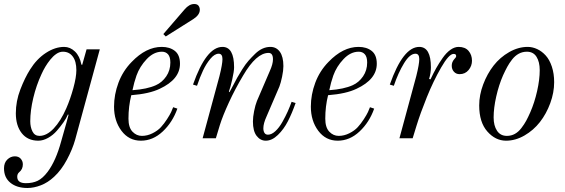

<svg xmlns="http://www.w3.org/2000/svg" viewBox="-37 -690 2821 958"><path d="M114 -85Q114 -56 125 -34Q136 -12 160 -12Q196 -12 231 -49Q266 -86 294 -150Q314 -196 329 -250.5Q344 -305 344 -340Q344 -384 326 -408Q308 -432 277 -432Q260 -432 244 -421Q228 -410 214 -392.5Q200 -375 189.5 -357.5Q179 -340 170 -320Q144 -264 129 -201Q114 -138 114 -85ZM-17 150Q-17 122 -0.5 106Q16 90 37 90Q56 90 66.5 102Q77 114 77 130Q77 155 58 170Q49 178 49 192Q49 224 92 224Q126 224 151 212Q176 200 201 167Q242 112 268 16Q303 -106 305 -117L302 -119Q294 -100 280 -80Q266 -60 247 -38Q228 -16 203 -2Q178 12 154 12Q101 12 71.5 -25.5Q42 -63 42 -125Q42 -185 64.5 -243.5Q87 -302 113 -343Q146 -396 192 -426Q238 -456 283 -456Q313 -456 337 -433Q361 -410 369 -368L373 -366L395 -444H461L338 7Q325 54 297 106.5Q269 159 233 192Q202 221 167 234.5Q132 248 100 248Q47 248 15 222Q-17 196 -17 150Z M532 -158Q532 -218 554 -277Q576 -336 620 -381Q692 -456 770 -456Q810 -456 835.5 -436Q861 -416 861 -372Q861 -294 760 -247Q708 -222 618 -215Q604 -159 604 -98Q604 -54 624 -33Q644 -12 671 -12Q698 -12 724 -25Q750 -38 766 -55.5Q782 -73 796.5 -95.5Q811 -118 817 -131Q823 -144 827 -155L848 -148Q824 -80 775 -34Q726 12 666 12Q606 12 569 -37.5Q532 -87 532 -158ZM624 -240Q697 -245 741 -265Q772 -279 792.5 -309Q813 -339 813 -378Q813 -406 801.5 -419Q790 -432 771 -432Q730 -432 695 -395Q660 -358 644 -313Q632 -279 624 -240ZM778 -520 884 -643Q907 -670 932 -670Q947 -670 953.5 -661.5Q960 -653 960 -641Q960 -616 928 -595L790 -508Z M926 -268Q992 -456 1073 -456Q1131 -456 1131 -354Q1131 -334 1121.5 -292.5Q1112 -251 1105 -233L1108 -230Q1112 -236 1125 -261.5Q1138 -287 1147 -303Q1156 -319 1172 -344.5Q1188 -370 1203 -387Q1218 -404 1236 -421.5Q1254 -439 1273 -447.5Q1292 -456 1312 -456Q1342 -456 1359.5 -431.5Q1377 -407 1377 -360Q1377 -338 1370.5 -307Q1364 -276 1357 -258L1293 -109Q1277 -74 1277 -50Q1277 -36 1282.5 -27Q1288 -18 1300 -18Q1318 -18 1337 -35.5Q1356 -53 1372 -81.5Q1388 -110 1398.5 -133.5Q1409 -157 1418 -182L1438 -176Q1420 -125 1399.5 -85Q1379 -45 1349.5 -16.5Q1320 12 1289 12Q1262 12 1243.5 -12Q1225 -36 1225 -84Q1225 -106 1231 -136Q1237 -166 1245 -186L1309 -335Q1325 -370 1325 -394Q1325 -426 1303 -426Q1242 -426 1176 -313Q1136 -246 1105 -178.5Q1074 -111 1060 -66L1040 0H974L1058 -310Q1073 -370 1073 -395Q1073 -422 1054 -422Q1034 -422 1013 -397Q992 -372 976 -338Q960 -304 946 -262Z M1514 -158Q1514 -218 1536 -277Q1558 -336 1602 -381Q1674 -456 1752 -456Q1792 -456 1817.5 -436Q1843 -416 1843 -372Q1843 -294 1742 -247Q1690 -222 1600 -215Q1586 -159 1586 -98Q1586 -54 1606 -33Q1626 -12 1653 -12Q1680 -12 1706 -25Q1732 -38 1748 -55.5Q1764 -73 1778.5 -95.5Q1793 -118 1799 -131Q1805 -144 1809 -155L1830 -148Q1806 -80 1757 -34Q1708 12 1648 12Q1588 12 1551 -37.5Q1514 -87 1514 -158ZM1606 -240Q1679 -245 1723 -265Q1754 -279 1774.5 -309Q1795 -339 1795 -378Q1795 -406 1783.5 -419Q1772 -432 1753 -432Q1712 -432 1677 -395Q1642 -358 1626 -313Q1614 -279 1606 -240Z M1908 -268Q1974 -456 2055 -456Q2113 -456 2113 -354Q2113 -326 2104 -296L2111 -294Q2126 -326 2139.5 -350Q2153 -374 2171.5 -400.5Q2190 -427 2210.5 -441.5Q2231 -456 2251 -456Q2284 -456 2301 -436Q2318 -416 2318 -387Q2318 -361 2301 -340.5Q2284 -320 2256 -320Q2239 -320 2228 -332Q2217 -344 2217 -362Q2217 -380 2229 -394Q2239 -404 2239 -409Q2239 -412 2238.5 -414.5Q2238 -417 2235 -419Q2232 -421 2226 -421Q2203 -421 2164 -353Q2125 -285 2092.5 -204.5Q2060 -124 2041 -62L2022 0H1956L2040 -310Q2055 -370 2055 -395Q2055 -422 2036 -422Q2008 -422 1979 -374.5Q1950 -327 1928 -262Z M2426 -104Q2426 -63 2443 -37.5Q2460 -12 2492 -12Q2514 -12 2532 -22Q2550 -32 2564.5 -51Q2579 -70 2588.5 -87.5Q2598 -105 2609 -130Q2630 -178 2643 -235.5Q2656 -293 2656 -340Q2656 -381 2640 -406.5Q2624 -432 2592 -432Q2570 -432 2551.5 -422Q2533 -412 2518.5 -393.5Q2504 -375 2494 -356.5Q2484 -338 2473 -314Q2452 -266 2439 -208.5Q2426 -151 2426 -104ZM2354 -164Q2354 -216 2374 -269Q2394 -322 2426 -363Q2458 -404 2503.5 -430Q2549 -456 2596 -456Q2620 -456 2643.5 -445Q2667 -434 2686 -413Q2705 -392 2716.5 -357.5Q2728 -323 2728 -280Q2728 -228 2708.5 -175Q2689 -122 2657 -81Q2625 -40 2580 -14Q2535 12 2488 12Q2435 12 2394.5 -34Q2354 -80 2354 -164Z"/></svg>

Font: Old Standard TT
Style: Italic
Weight: 400
Italic angle: -15.2°
Designer: Alexey Kryukov <alexios@thessalonica.org.ru>
Version: Version 2.2